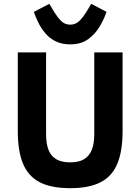

<svg xmlns="http://www.w3.org/2000/svg" viewBox="-20 -972 734 1004"><path d="M73 -698H221V-270Q221 -221 233.5 -188.5Q246 -156 274 -139.5Q302 -123 347 -123Q392 -123 419.5 -139.5Q447 -156 460 -188.5Q473 -221 473 -270V-698H621V-286Q621 -183 594 -117Q567 -51 507 -19.5Q447 12 347 12Q247 12 187 -19.5Q127 -51 100 -117Q73 -183 73 -286ZM347 -740Q303 -740 271 -756Q239 -772 217 -798Q195 -824 180.5 -853.5Q166 -883 157 -910L238 -952L257 -920Q279 -883 299 -863Q319 -843 347 -843Q375 -843 395.5 -863Q416 -883 438 -920L457 -952L537 -910Q525 -874 502 -834.5Q479 -795 441.5 -767.5Q404 -740 347 -740Z"/></svg>

Font: IBM Plex Sans Var
Style: Regular
Weight: 400
Designer: Mike Abbink, Paul van der Laan, Pieter van Rosmalen
Foundry: Bold Monday
Version: Version 3.000